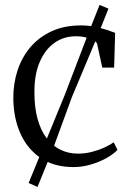

<svg xmlns="http://www.w3.org/2000/svg" viewBox="-20 -666 532 778"><path d="M278 11Q199 11 144.8 -25.8Q90.5 -62.5 62.5 -125.5Q34.5 -188.5 34 -267.5Q33.5 -326.5 50.8 -379.8Q68 -433 102.5 -474Q137 -515 188.5 -539Q240 -563 308.5 -563Q337 -563 364 -557.5Q391 -552 412.5 -545Q434 -538 446.5 -533L442.5 -392H394.5L373.5 -488Q372 -495.5 359.8 -502.5Q347.5 -509.5 328.5 -514.2Q309.5 -519 287.5 -519Q238 -519 200.2 -492Q162.5 -465 141 -415Q119.5 -365 119.5 -296Q119 -232.5 132 -185Q145 -137.5 168.8 -106.2Q192.5 -75 225 -59.2Q257.5 -43.5 295.5 -43.5Q325.5 -43.5 353.2 -50.8Q381 -58 403.5 -68.5Q426 -79 441 -89.5L456 -58.5Q438 -40 409.2 -24.2Q380.5 -8.5 346.2 1.2Q312 11 278 11ZM132 91.5 96 75.5 156.5 -72 242.5 -281.5 339 -534 383.5 -646 419.5 -631 375 -519.5 271.5 -273 193 -58.5Z"/></svg>

Font: Merriweather 36pt Light
Style: Regular
Weight: 300
Designer: Eben Sorkin
Foundry: Eben Sorkin
Version: Version 2.100